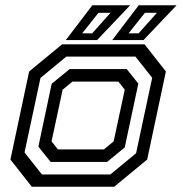

<svg xmlns="http://www.w3.org/2000/svg" viewBox="-20 -708 690 728"><path d="M100.5 0 19.5 -103 90.5 -437 215.5 -540H528L609 -437L538 -103L413 0ZM139 -46.5H398.5L496 -127L557 -413L493.5 -493.5H231.5L133.5 -412.5L73 -130ZM172 -94 125.5 -152 176 -390.5 244 -446H460.5L504.5 -391L453 -149L386 -94ZM199.5 -141.5H374L411 -172L453 -368L429 -398.5H254.5L217.5 -368L175.5 -172ZM405.5 -556 506 -688H649.5L524 -556ZM291.5 -581.5H329.5L399 -659.5H353.5ZM229.5 -556 330 -688H473.5L348 -556ZM467.5 -581.5H505.5L575 -659.5H529.5Z"/></svg>

Font: Tourney Thin Medium
Style: Italic
Weight: 500
Italic angle: -12°
Version: Version 1.015